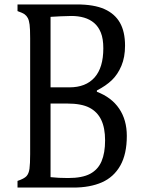

<svg xmlns="http://www.w3.org/2000/svg" viewBox="-20 -846 651 866"><path d="M59 0V-30Q89 -40 99.5 -51.5Q110 -63 113 -85Q116 -107 116 -151V-674Q116 -716 113.5 -735Q111 -754 105.5 -764.5Q100 -775 91 -781.5Q82 -788 59 -796V-826H326Q404 -826 451 -805Q498 -784 521 -743.5Q544 -703 544 -640Q544 -588 527.5 -549Q511 -510 484.5 -484.5Q458 -459 417 -438V-432Q483 -407 517.5 -356Q552 -305 552 -233Q552 -151 522.5 -99Q493 -47 439.5 -23.5Q386 0 311 0ZM293 -452Q367 -452 406.5 -496.5Q446 -541 446 -628Q446 -671 435 -698.5Q424 -726 404.5 -742.5Q385 -759 359 -766.5Q333 -774 302 -774Q283 -774 253 -772.5Q223 -771 208 -770V-452ZM208 -47Q243 -43 287 -43Q351 -43 386.5 -62Q422 -81 438 -118.5Q454 -156 454 -213Q454 -269 436.5 -305.5Q419 -342 383 -360.5Q347 -379 283 -379H208Z"/></svg>

Font: Myanglish
Style: Regular
Weight: 400
Designer: KyawKyaw ( MaYenGone)
Foundry: TattooFont3D
Version: Version 1.003 December 13, 2014